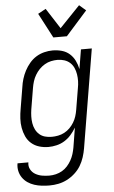

<svg xmlns="http://www.w3.org/2000/svg" viewBox="-72 -809 636 1074"><g transform="rotate(-5 246.0 -272.0)"><path d="M162 223Q140 223 118.5 220.5Q97 218 77 211.5Q57 205 40 193.5Q23 182 11 165Q-1 148 -5.5 127Q-10 106 -6 84H55Q51 105 60.5 123Q70 141 87.5 151Q105 161 125 164.5Q145 168 166 168Q184 168 202.5 163.5Q221 159 237.5 149.5Q254 140 267 125.5Q280 111 289.5 94Q299 77 304.5 59Q310 41 313 24L331 -87Q318 -65 301.5 -46.5Q285 -28 264.5 -15.5Q244 -3 220.5 2.5Q197 8 175 8Q148 8 123 0.5Q98 -7 79 -23.5Q60 -40 49.5 -63Q39 -86 34.5 -111.5Q30 -137 31.5 -164Q33 -191 38 -218L58 -338Q61 -361 68 -384Q75 -407 86.5 -429Q98 -451 114.5 -470.5Q131 -490 152 -503Q173 -516 197 -522Q221 -528 244 -528Q271 -528 296 -521Q321 -514 339.5 -497.5Q358 -481 369 -458.5Q380 -436 385 -411L403 -520H464L372 33Q368 57 360 82Q352 107 338.5 129.5Q325 152 304.5 170.5Q284 189 260.5 201Q237 213 212 218Q187 223 162 223ZM198 -47Q215 -47 233.5 -50.5Q252 -54 269 -63Q286 -72 299.5 -85.5Q313 -99 323 -115.5Q333 -132 338.5 -149.5Q344 -167 347 -185L367 -305Q371 -325 371.5 -344.5Q372 -364 369 -383Q366 -402 358.5 -419Q351 -436 337.5 -448.5Q324 -461 305.5 -467Q287 -473 267 -473Q249 -473 230.5 -469Q212 -465 195 -455Q178 -445 164.5 -431Q151 -417 141 -400Q131 -383 125.5 -365Q120 -347 117 -329L97 -209Q94 -189 93.5 -170Q93 -151 96 -132.5Q99 -114 107 -97.5Q115 -81 128.5 -69Q142 -57 160 -52Q178 -47 198 -47ZM255 -600 182 -739 226 -763 300 -648 414 -767 451 -735 331 -600Z"/></g></svg>

Font: Iosevka Term Curly Light
Style: Italic
Weight: 300
Italic angle: -9°
Designer: Belleve Invis
Foundry: Belleve Invis
Version: Version 32.3.0